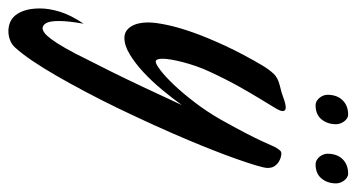

<svg xmlns="http://www.w3.org/2000/svg" viewBox="-279 -365 845 455"><g transform="rotate(90 143.5 -137.5)"><path d="M314 -349.1Q314 -341.8 307.9 -321.5Q301.8 -301.3 292.5 -274.9Q283.2 -248.5 271.7 -219.5Q260.3 -190.4 250 -166Q232.4 -124 213.1 -81.5Q193.8 -39.1 174.1 2Q154.3 43 134.3 80.8Q114.3 118.7 95.7 150.9Q77.1 183.1 60.1 208.3Q43 233.4 28.8 249Q21.5 257.3 11 261.2Q0.5 265.1 -9.8 265.1Q-21 265.1 -30.8 261.2Q-40.5 257.3 -47.9 248.3Q-55.2 239.3 -59.6 224.9Q-64 210.4 -64 189.9Q-64 168.9 -56.2 143.1Q-48.3 117.2 -27.8 86.9Q-34.2 123 -34.2 145Q-34.2 167.5 -29.1 175.8Q-23.9 184.1 -17.1 184.1Q-12.7 184.1 -6.3 179.7Q0 175.3 9 163.1Q18.1 150.9 30 130.1Q42 109.4 58.1 76.2Q70.3 52.7 86.4 20Q114.3 -36.1 165 -146Q148.9 -123.5 128.9 -99.4Q108.9 -75.2 87.6 -55.4Q66.4 -35.6 45.2 -22.7Q23.9 -9.8 5.9 -9.8Q-3.4 -9.8 -10.3 -14.2Q-17.1 -18.6 -21.7 -26.4Q-26.4 -34.2 -28.6 -44.2Q-30.8 -54.2 -30.8 -65.9Q-30.8 -83 -25.1 -110.1Q-19.5 -137.2 -7.3 -171.9Q4.9 -206.5 24.4 -248.5Q43.9 -290.5 71.8 -337.9Q81.1 -353 90.6 -363.3Q100.1 -373.5 118.2 -377.9Q135.3 -381.8 148.9 -387Q162.6 -392.1 170.9 -392.1Q179.2 -392.1 179.2 -384.8Q179.2 -378.9 171.6 -366.5Q164.1 -354 151.4 -333.3Q138.7 -312.5 121.8 -282.7Q105 -252.9 85.9 -211.9Q78.6 -196.3 73 -180.2Q67.4 -164.1 63.5 -149.2Q59.6 -134.3 57.4 -121.6Q55.2 -108.9 55.2 -100.1Q55.2 -84 62 -84Q67.9 -84 82.8 -95.5Q97.7 -106.9 117.2 -127.4Q136.7 -147.9 158.4 -176.3Q180.2 -204.6 199.2 -237.8Q218.8 -272.9 231 -296.4Q243.2 -319.8 250.2 -335Q257.3 -350.1 260.7 -358.4Q264.2 -366.7 267.1 -371.1Q269.5 -375 272.5 -378.4Q275.4 -381.8 279.8 -381.8Q282.2 -381.8 287.8 -380.6Q293.5 -379.4 299.3 -375.7Q305.2 -372.1 309.6 -365.7Q314 -359.4 314 -349.1ZM210.4 -511.7Q210.4 -491.2 199 -477.1Q187.5 -462.9 165.5 -462.9Q159.7 -462.9 155 -465.8Q150.4 -468.8 147.2 -472.9Q144 -477.1 142.3 -481.9Q140.6 -486.8 140.6 -490.7Q140.6 -513.7 153.6 -526.9Q166.5 -540 187.5 -540Q192.9 -540 197 -537.1Q201.2 -534.2 204.1 -530Q207 -525.9 208.7 -521Q210.4 -516.1 210.4 -511.7ZM350.6 -511.7Q350.6 -491.2 339.1 -477.1Q327.6 -462.9 305.7 -462.9Q299.8 -462.9 294.9 -465.8Q290 -468.8 286.9 -472.9Q283.7 -477.1 282 -481.9Q280.3 -486.8 280.3 -490.7Q280.3 -513.7 293.2 -526.9Q306.2 -540 327.6 -540Q332.5 -540 336.9 -537.1Q341.3 -534.2 344.2 -530Q347.2 -525.9 348.9 -521Q350.6 -516.1 350.6 -511.7Z"/></g></svg>

Font: Mervale Script
Style: Regular
Weight: 400
Designer: Astigmatic (AOETI)
Foundry: Astigmatic (AOETI)
Version: Version 1.000